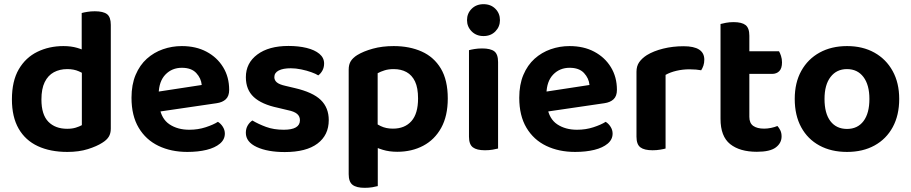

<svg xmlns="http://www.w3.org/2000/svg" viewBox="-20 -713 4366 920"><path d="M372.2 -113.3V-419L510.9 -419.3V-96.5Q510.9 -73.5 501.1 -57.7Q491.3 -41.9 470 -28.9Q444 -12 401.1 1.5Q358.2 15 302.9 15Q221 15 161.4 -12.7Q101.8 -40.3 69.4 -96.4Q37.1 -152.6 37.1 -236.9Q37.1 -324.6 69.9 -380.9Q102.7 -437.2 159 -464.7Q215.3 -492.2 283.9 -492.2Q320.3 -492.2 349.3 -483.8Q378.4 -475.4 396.4 -464.1V-347.8Q381.4 -360.9 357.5 -371.4Q333.6 -381.9 302.5 -381.9Q266.1 -381.9 238 -366.8Q210 -351.6 194.2 -319.5Q178.5 -287.4 178.5 -236.2Q178.5 -163.7 211.6 -129.8Q244.7 -95.9 301.9 -95.9Q325.7 -95.9 343.2 -101.4Q360.8 -106.9 372.2 -113.3ZM510.9 -391.4 371.5 -391V-650.6Q380.5 -653.3 397.6 -656.1Q414.7 -659 434.3 -659Q474.7 -659 492.8 -645.2Q510.9 -631.4 510.9 -593.9Z M696.8 -171.4 691.5 -266.8 946.6 -305.8Q943.9 -337.7 920.5 -363Q897.1 -388.2 851.6 -388.2Q804.1 -388.2 772.8 -355.9Q741.6 -323.6 740.3 -263.7L744.2 -200.8Q753.2 -143.3 792.1 -117.3Q831 -91.3 886.9 -91.3Q928.9 -91.3 965.5 -103.3Q1002.2 -115.3 1024.2 -129.3Q1038.5 -120.4 1047.9 -105.2Q1057.4 -90.1 1057.4 -72.9Q1057.4 -44.6 1033.9 -24.8Q1010.4 -5 970 5Q929.5 15 877.6 15Q800 15 739.5 -14Q679 -43 644.6 -100.8Q610.1 -158.6 610.1 -244.6Q610.1 -307.5 629.9 -354.3Q649.7 -401.1 683.5 -431.5Q717.3 -461.8 760.6 -477Q803.9 -492.2 851.3 -492.2Q918.9 -492.2 969.6 -465.2Q1020.4 -438.2 1049.2 -391Q1078.1 -343.9 1078.1 -282.5Q1078.1 -252.6 1062.1 -237.5Q1046.2 -222.4 1017.6 -218.4Z M1555.3 -137.5Q1555.3 -65.6 1501.3 -25Q1447.4 15.6 1344.5 15.6Q1262.6 15.6 1210.3 -8.5Q1158 -32.7 1158 -76.5Q1158 -96.4 1166.8 -111.6Q1175.6 -126.7 1189.3 -135.7Q1217.6 -118.7 1254.6 -105Q1291.6 -91.3 1339.6 -91.3Q1417.2 -91.3 1417.2 -136.9Q1417.2 -156 1403.3 -167.5Q1389.4 -179.1 1359.4 -185.1L1311.4 -196.6Q1233.9 -212.9 1196 -248Q1158.1 -283.1 1158.1 -343.3Q1158.1 -410.9 1213 -451.8Q1267.8 -492.8 1362.4 -492.8Q1410.8 -492.8 1449.4 -483.3Q1488 -473.8 1510.5 -455Q1533 -436.2 1533 -409Q1533 -390 1525.1 -375.4Q1517.3 -360.8 1505 -351.8Q1493.7 -359.2 1471.9 -367Q1450.1 -374.9 1423.7 -380.4Q1397.4 -385.9 1373.4 -385.9Q1336.6 -385.9 1315.6 -375.2Q1294.5 -364.4 1294.5 -343.3Q1294.5 -328.6 1306.4 -318.4Q1318.2 -308.1 1348.3 -301.5L1392.2 -291.1Q1478.7 -271.1 1517 -234Q1555.3 -196.8 1555.3 -137.5Z M1883.5 14.3Q1845.1 14.3 1814.2 4.8Q1783.3 -4.7 1761.7 -17.1V-136Q1779.7 -120.9 1804.6 -108.7Q1829.5 -96.6 1862.6 -96.6Q1919.4 -96.6 1951.3 -132.5Q1983.2 -168.4 1983.2 -241.2Q1983.2 -292.1 1968.7 -322.6Q1954.1 -353.2 1927.8 -367.6Q1901.6 -381.9 1866.5 -381.9Q1841.7 -381.9 1822.7 -375.9Q1803.6 -369.9 1789.6 -362.2V-52.6H1650.8V-379.3Q1650.8 -403.9 1660.8 -419.9Q1670.8 -435.9 1691.4 -448.9Q1721.1 -467.2 1766.2 -479.7Q1811.3 -492.2 1866.5 -492.2Q1942.4 -492.2 2000.9 -466Q2059.3 -439.8 2092.5 -384.4Q2125.6 -328.9 2125.6 -241.2Q2125.6 -157.3 2094.1 -100.4Q2062.7 -43.6 2008 -14.7Q1953.4 14.3 1883.5 14.3ZM1727.5 187Q1688 187 1669.4 172.7Q1650.8 158.4 1650.8 121.6V-89.5L1790.2 -88.9V178.7Q1781.3 181.3 1764.3 184.2Q1747.4 187 1727.5 187Z M2217.8 -616.6Q2217.8 -648.8 2240.1 -670.9Q2262.3 -693 2296.9 -693Q2331.7 -693 2353.7 -670.9Q2375.6 -648.8 2375.6 -616.6Q2375.6 -585 2353.7 -562.6Q2331.7 -540.2 2296.9 -540.2Q2262.3 -540.2 2240.1 -562.6Q2217.8 -585 2217.8 -616.6ZM2227.2 -264H2366.6V-1.3Q2357.6 1.3 2340.7 4.1Q2323.7 7 2303.8 7Q2264.3 7 2245.8 -7.1Q2227.2 -21.2 2227.2 -58.1ZM2366.6 -192H2227.2V-472.5Q2236.1 -475.2 2253.2 -478Q2270.3 -480.9 2290.2 -480.9Q2330.4 -480.9 2348.5 -467.1Q2366.6 -453.3 2366.6 -415.5Z M2554.8 -171.4 2549.5 -266.8 2804.6 -305.8Q2801.9 -337.7 2778.5 -363Q2755.1 -388.2 2709.6 -388.2Q2662.1 -388.2 2630.8 -355.9Q2599.6 -323.6 2598.3 -263.7L2602.2 -200.8Q2611.2 -143.3 2650.1 -117.3Q2689 -91.3 2744.9 -91.3Q2786.9 -91.3 2823.5 -103.3Q2860.2 -115.3 2882.2 -129.3Q2896.5 -120.4 2905.9 -105.2Q2915.4 -90.1 2915.4 -72.9Q2915.4 -44.6 2891.9 -24.8Q2868.4 -5 2828 5Q2787.5 15 2735.6 15Q2658 15 2597.5 -14Q2537 -43 2502.6 -100.8Q2468.1 -158.6 2468.1 -244.6Q2468.1 -307.5 2487.9 -354.3Q2507.7 -401.1 2541.5 -431.5Q2575.3 -461.8 2618.6 -477Q2661.9 -492.2 2709.3 -492.2Q2776.9 -492.2 2827.6 -465.2Q2878.4 -438.2 2907.2 -391Q2936.1 -343.9 2936.1 -282.5Q2936.1 -252.6 2920.1 -237.5Q2904.2 -222.4 2875.6 -218.4Z M3169.2 -354.2V-225.3H3029.8V-369.3Q3029.8 -396.3 3042.9 -415.1Q3056.1 -433.9 3079.4 -448.8Q3111.3 -468.5 3157.6 -480Q3203.9 -491.5 3255.6 -491.5Q3354.8 -491.5 3354.8 -427.1Q3354.8 -411.8 3350.5 -398.7Q3346.1 -385.6 3339.8 -376.3Q3329.8 -378.3 3315.1 -379.6Q3300.5 -380.9 3283.8 -380.9Q3251.7 -380.9 3221.3 -373.8Q3190.9 -366.6 3169.2 -354.2ZM3029.8 -264 3169.2 -259.9V-1.3Q3160.3 1.3 3143.3 4.1Q3126.4 7 3106.5 7Q3067 7 3048.4 -7.1Q3029.8 -21.2 3029.8 -58.1Z M3432.5 -264H3570.6V-153.1Q3570.6 -123 3589.3 -109.8Q3608 -96.6 3641.4 -96.6Q3657.1 -96.6 3674.8 -100.2Q3692.5 -103.9 3705.1 -109.3Q3713.1 -100.7 3719.1 -88.4Q3725.1 -76.1 3725.1 -59.4Q3725.1 -27.5 3697.4 -6.6Q3669.8 14.3 3606.6 14.3Q3524.8 14.3 3478.6 -22.6Q3432.5 -59.6 3432.5 -143.4ZM3519 -358.9V-467.2H3712.8Q3717.8 -459.2 3722.4 -444.9Q3727.1 -430.7 3727.1 -414.1Q3727.1 -385.5 3714.1 -372.2Q3701.2 -358.9 3679.2 -358.9ZM3570.6 -238H3432.5V-598Q3441.4 -600.6 3458.5 -603.8Q3475.6 -607 3494.9 -607Q3534.4 -607 3552.5 -592.9Q3570.6 -578.7 3570.6 -541.9Z M4288.7 -238.9Q4288.7 -161 4257.8 -104Q4227 -47.1 4170.8 -16.1Q4114.6 15 4038.6 15Q3962.9 15 3906.5 -15.7Q3850.1 -46.3 3819.1 -103.3Q3788.1 -160.3 3788.1 -238.9Q3788.1 -316.9 3819.6 -373.5Q3851.1 -430.2 3907.5 -461.2Q3964 -492.2 4038.8 -492.2Q4113.7 -492.2 4169.8 -460.9Q4225.9 -429.6 4257.3 -372.7Q4288.7 -315.9 4288.7 -238.9ZM4038.4 -381.9Q3988.7 -381.9 3959.8 -344.3Q3930.8 -306.7 3930.8 -238.9Q3930.8 -169.4 3959.2 -132.3Q3987.7 -95.2 4038.6 -95.2Q4089.4 -95.2 4117.7 -132.8Q4145.9 -170.4 4145.9 -238.9Q4145.9 -306.1 4117.4 -344Q4088.8 -381.9 4038.4 -381.9Z"/></svg>

Font: Baloo Tammudu 2
Style: Regular
Weight: 400
Designer: Maithili Shingre, Omkar Shende and Ek Type
Foundry: Ek Type
Version: Version 1.700